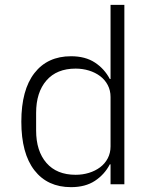

<svg xmlns="http://www.w3.org/2000/svg" viewBox="-20 -760 640 792"><path d="M436 -82H433Q411 -40 371.5 -14Q332 12 273 12Q176 12 122 -57.5Q68 -127 68 -258Q68 -389 122 -458.5Q176 -528 273 -528Q332 -528 371.5 -502Q411 -476 433 -434H436V-740H493V0H436ZM292 -39Q321 -39 347 -47Q373 -55 393 -70Q413 -85 424.5 -107Q436 -129 436 -156V-360Q436 -387 424.5 -409Q413 -431 393 -446Q373 -461 347 -469Q321 -477 292 -477Q214 -477 171.5 -428Q129 -379 129 -294V-222Q129 -137 171.5 -88Q214 -39 292 -39Z"/></svg>

Font: IBM Plex Mono Light
Style: Regular
Weight: 300
Monospace: yes
Designer: Mike Abbink, Paul van der Laan, Pieter van Rosmalen
Foundry: Bold Monday
Version: Version 2.3